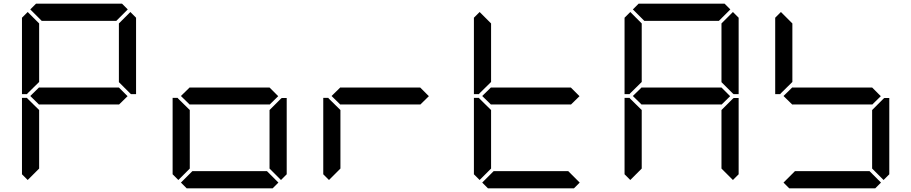

<svg xmlns="http://www.w3.org/2000/svg" viewBox="-20 -1020 4936 1040"><path d="M130 -45 99 -76V-490H126L130 -485L192 -424V-107ZM130 -515 126 -510H99V-924L130 -955L192 -893V-576ZM144 -969 175 -1000H641L672 -969L610 -907H206ZM671 -499 624 -453V-454H192V-453L144 -500L192 -547V-546H624ZM686 -955 717 -924V-510H690L685 -514L624 -575V-893Z M946 -45 915 -76V-490H942L946 -485L1008 -424V-107ZM1487 -499 1440 -453V-454H1008V-453L960 -500L1008 -547V-546H1440ZM1501 -485 1506 -489H1533V-76L1502 -45L1440 -107V-424ZM1488 -31 1457 0H991L960 -31L1022 -93H1426Z M1762 -45 1731 -76V-490H1758L1762 -485L1824 -424V-107ZM2303 -499 2256 -453V-454H1824V-453L1776 -500L1824 -547V-546H2256Z M2578 -45 2547 -76V-490H2574L2578 -485L2640 -424V-107ZM2578 -515 2574 -510H2547V-924L2578 -955L2640 -893V-576ZM3119 -499 3072 -453V-454H2640V-453L2592 -500L2640 -547V-546H3072ZM3120 -31 3089 0H2623L2592 -31L2654 -93H3058Z M3394 -45 3363 -76V-490H3390L3394 -485L3456 -424V-107ZM3394 -515 3390 -510H3363V-924L3394 -955L3456 -893V-576ZM3408 -969 3439 -1000H3905L3936 -969L3874 -907H3470ZM3935 -499 3888 -453V-454H3456V-453L3408 -500L3456 -547V-546H3888ZM3949 -485 3954 -489H3981V-76L3950 -45L3888 -107V-424ZM3950 -955 3981 -924V-510H3954L3949 -514L3888 -575V-893Z M4210 -515 4206 -510H4179V-924L4210 -955L4272 -893V-576ZM4751 -499 4704 -453V-454H4272V-453L4224 -500L4272 -547V-546H4704ZM4765 -485 4770 -489H4797V-76L4766 -45L4704 -107V-424ZM4752 -31 4721 0H4255L4224 -31L4286 -93H4690Z"/></svg>

Font: DSEG7 Classic
Style: Regular
Weight: 400
Designer: Keshikan(Twitter:@keshinomi_88pro)
Version: Version 0.46